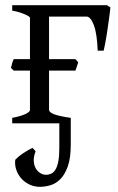

<svg xmlns="http://www.w3.org/2000/svg" viewBox="-20 -474 454 738"><path d="M38.6 140.1Q43 135.3 51 128.4Q59.1 121.6 68.6 115.2Q78.1 108.9 87.9 103.3Q97.7 97.7 105.5 94.7Q107.4 97.2 110.8 100.6Q114.3 104 116.7 107.9Q108.4 129.9 109.9 146.7Q111.3 163.6 118.4 174.8Q125.5 186 135.7 191.9Q146 197.8 155.8 197.8Q168 197.8 177.5 193.1Q187 188.5 193.8 176.8Q200.7 165 204.3 145.3Q208 125.5 208 95.7V0H26.9V-21Q40.5 -23.4 52.7 -26.9Q64.9 -30.3 74.5 -34.2Q84 -38.1 89.6 -42.7Q95.2 -47.4 95.2 -52.7V-202.6H32.7L22 -213.4Q24.4 -221.2 26.6 -230Q28.8 -238.8 32.7 -246.6H95.2V-405.8Q95.2 -407.7 90.1 -411.4Q85 -415 75.7 -418.9Q66.4 -422.9 54 -426.8Q41.5 -430.7 26.9 -433.1V-454.1H391.1L404.3 -445.3Q403.8 -439 402.3 -426.3Q400.9 -413.6 398.4 -397.5Q396 -381.3 393.6 -363.3Q391.1 -345.2 388.2 -328.9Q385.3 -312.5 382.8 -299.3Q380.4 -286.1 378.4 -279.3H355.5Q353 -345.2 340.6 -377.7Q328.1 -410.2 313 -410.2H168.5V-246.6H270L280.8 -234.4L270 -202.6H168.5V-52.7Q168.5 -47.9 172.4 -43.7Q176.3 -39.6 186 -35.6Q195.8 -31.7 211.7 -28.1Q227.5 -24.4 252 -21V81.5Q252 133.8 240.5 165.8Q229 197.8 211.4 215.1Q193.8 232.4 172.9 238.3Q151.9 244.1 133.3 244.1Q112.3 244.1 94 235.6Q75.7 227.1 62.7 212.9Q49.8 198.7 43 179.7Q36.1 160.6 38.6 140.1Z"/></svg>

Font: Noto Serif Devanagari
Style: Regular
Weight: 400
Designer: Monotype Design Team
Foundry: Monotype Imaging Inc.
Version: Version 1.01